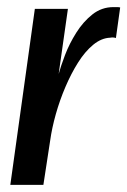

<svg xmlns="http://www.w3.org/2000/svg" viewBox="-20 -520 358 540"><path d="M9 0 78 -495H171L145 -312Q151 -334 163 -365.5Q175 -397 194.5 -428Q214 -459 240 -479.5Q266 -500 299 -500Q303 -500 309 -500Q315 -500 318 -499L306 -413Q304 -414 299.5 -414.5Q295 -415 290 -414Q265 -413 242 -394Q219 -375 199.5 -344Q180 -313 164 -275.5Q148 -238 137 -199Q126 -160 121 -124L102 0Z"/></svg>

Font: Alumni Sans SemiBold
Style: Italic
Weight: 600
Italic angle: -8°
Version: Version 1.016